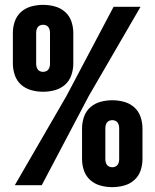

<svg xmlns="http://www.w3.org/2000/svg" viewBox="-20 -763 640 791"><path d="M157 -385Q133 -385 109 -391.5Q85 -398 67 -414Q49 -430 41 -453.5Q33 -477 33 -501V-627Q33 -652 41 -675Q49 -698 67 -714Q85 -730 109 -736.5Q133 -743 157 -743Q182 -743 206 -736.5Q230 -730 248 -714Q266 -698 274 -675Q282 -652 282 -627V-501Q282 -477 274 -453.5Q266 -430 248 -414Q230 -398 206 -391.5Q182 -385 157 -385ZM41 0 254 -368 448 -735H559L346 -368L152 0ZM157 -467Q164 -467 170 -469.5Q176 -472 179.5 -477Q183 -482 184.5 -488Q186 -494 186 -501V-627Q186 -634 184.5 -640Q183 -646 179.5 -651Q176 -656 170 -658.5Q164 -661 157 -661Q151 -661 145 -658.5Q139 -656 135.5 -651Q132 -646 130.5 -640Q129 -634 129 -627V-501Q129 -494 130.5 -488Q132 -482 135.5 -477Q139 -472 145 -469.5Q151 -467 157 -467ZM443 8Q418 8 394 1.5Q370 -5 352 -21Q334 -37 326 -60Q318 -83 318 -108V-234Q318 -258 326 -281.5Q334 -305 352 -321Q370 -337 394 -343.5Q418 -350 443 -350Q467 -350 491 -343.5Q515 -337 533 -321Q551 -305 559 -281.5Q567 -258 567 -234V-108Q567 -83 559 -60Q551 -37 533 -21Q515 -5 491 1.5Q467 8 443 8ZM443 -74Q449 -74 455 -76.5Q461 -79 464.5 -84Q468 -89 469.5 -95Q471 -101 471 -108V-234Q471 -241 469.5 -247Q468 -253 464.5 -258Q461 -263 455 -265.5Q449 -268 443 -268Q436 -268 430 -265.5Q424 -263 420.5 -258Q417 -253 415.5 -247Q414 -241 414 -234V-108Q414 -101 415.5 -95Q417 -89 420.5 -84Q424 -79 430 -76.5Q436 -74 443 -74Z"/></svg>

Font: Iosevka Aile
Style: Bold
Weight: 700
Designer: Belleve Invis
Foundry: Belleve Invis
Version: Version 28.0.1; ttfautohint (v1.8.4)